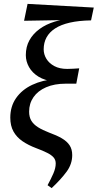

<svg xmlns="http://www.w3.org/2000/svg" viewBox="-20 -765 503 989"><path d="M246 204 225 189Q242 158 254.5 129.5Q267 101 267 77Q267 59 256.5 46.5Q246 34 223.5 22.5Q201 11 166 -2Q126 -17 96 -37.5Q66 -58 49.5 -87.5Q33 -117 33 -159Q33 -217 63 -260Q93 -303 146 -328Q199 -353 267 -358L259 -345Q211 -350 178.5 -370Q146 -390 129.5 -419.5Q113 -449 113 -481Q113 -524 131.5 -557.5Q150 -591 183.5 -615.5Q217 -640 263 -654Q309 -668 365 -672L389 -663L104 -658L122 -745L463 -726L449 -660Q386 -659 340 -648.5Q294 -638 264 -618.5Q234 -599 219.5 -572Q205 -545 205 -511Q205 -485 219 -462Q233 -439 260 -424.5Q287 -410 326 -410Q341 -410 357 -411Q373 -412 388 -413L373 -334H319Q260 -334 217.5 -315.5Q175 -297 152.5 -264.5Q130 -232 130 -190Q130 -162 141.5 -143Q153 -124 176 -109.5Q199 -95 233 -82Q272 -68 298.5 -52.5Q325 -37 338.5 -16.5Q352 4 352 34Q352 80 323 119.5Q294 159 246 204Z"/></svg>

Font: Source Serif 4 48pt SemiBold
Style: Italic
Weight: 600
Italic angle: -12°
Designer: Frank Grießhammer
Foundry: Adobe Systems Incorporated
Version: Version 4.004;hotconv 1.0.116;makeotfexe 2.5.65601